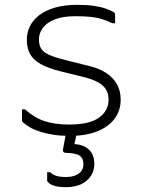

<svg xmlns="http://www.w3.org/2000/svg" viewBox="-20 -554 590 794"><path d="M266 -39Q350 -39 389.5 -67.5Q429 -96 429 -142Q429 -167 418 -184.5Q407 -202 384 -214.5Q361 -227 324 -236L230 -259Q179 -272 148.5 -289Q118 -306 104.5 -330.5Q91 -355 91 -390Q91 -419 103.5 -445Q116 -471 142 -491Q168 -511 207.5 -522.5Q247 -534 300 -534Q341 -534 370 -529.5Q399 -525 418.5 -518Q438 -511 448 -505Q452 -503 453.5 -501Q455 -499 455.5 -497Q456 -495 456 -492Q456 -483 456 -475.5Q456 -468 456 -458H444Q422 -469 400 -475.5Q378 -482 352 -484.5Q326 -487 291 -487Q241 -487 207.5 -474Q174 -461 157.5 -439Q141 -417 141 -391Q141 -369 149.5 -354Q158 -339 181.5 -328Q205 -317 249 -306L353 -280Q393 -270 421 -251Q449 -232 464 -205Q479 -178 479 -142Q479 -96 453 -62Q427 -28 380 -10Q333 8 269 8Q233 8 203 3.5Q173 -1 148.5 -8.5Q124 -16 105.5 -26.5Q87 -37 74 -49Q73 -51 72 -52.5Q71 -54 71 -57Q71 -68 71 -80Q71 -92 71 -102H83Q102 -85 121.5 -73Q141 -61 163 -53.5Q185 -46 210.5 -42.5Q236 -39 266 -39ZM301 -22Q300 -16 298.5 -9Q297 -2 295.5 4.5Q294 11 293 18Q292 25 290 31L288 42Q326 44 348 65Q370 86 370 124Q370 165 339 192.5Q308 220 252 220Q226 220 209 215.5Q192 211 183.5 204Q175 197 175 192Q175 184 175 178.5Q175 173 175 168Q175 163 175 158H187Q198 168 212 173Q226 178 254 178Q286 178 305.5 164Q325 150 325 125Q325 102 310.5 90.5Q296 79 251 78Q246 78 243 75Q240 72 240 67Q242 57 243.5 47.5Q245 38 247 28.5Q249 19 250.5 10Q252 1 254 -9Q255 -16 258.5 -18.5Q262 -21 271.5 -21.5Q281 -22 301 -22Z"/></svg>

Font: Recursive Sans Linear Light
Style: Regular
Weight: 300
Version: Version 1.085